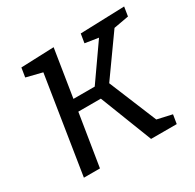

<svg xmlns="http://www.w3.org/2000/svg" viewBox="-123 -664 808 797"><g transform="rotate(-30 281.5 -266.0)"><path d="M63 0 136 -463 60 -482 67 -526 225 -532 189 -305H291L408 -472L344 -482L351 -525L563 -532L556 -488L484 -475L350 -287L444 -59L515 -43L508 0H385L288 -249H180L140 0Z"/></g></svg>

Font: Bitter
Style: Italic
Weight: 400
Italic angle: -9°
Designer: Sol Matas, and Bitter project Authors
Foundry: Sol Matas
Version: Version 2.001